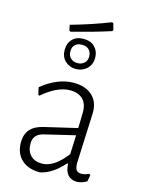

<svg xmlns="http://www.w3.org/2000/svg" viewBox="-121 -867 695 943"><g transform="rotate(15 226.5 -396.0)"><path d="M329 -798 336 -795 345 -763 341 -756Q261 -730 144 -700L137 -704L131 -732Q238 -762 329 -798ZM216 -683Q253 -683 273.5 -661.5Q294 -640 294 -608Q294 -572 271 -551Q248 -530 215 -530Q183 -530 161 -551Q139 -572 139 -607Q139 -641 159.5 -662Q180 -683 216 -683ZM215 -653Q193 -653 180.5 -641Q168 -629 168 -608Q168 -585 181.5 -572.5Q195 -560 216 -560Q236 -560 250 -572Q264 -584 264 -606Q264 -627 251.5 -640Q239 -653 215 -653ZM224 -462Q285 -462 319 -431Q353 -400 353 -345Q353 -330 347.5 -216Q342 -102 342 -87Q342 -61 349.5 -50.5Q357 -40 375 -40Q393 -40 413 -50L420 -45L414 -12Q390 3 363 4Q303 2 300 -71H295Q238 -6 177 6Q117 6 83 -25.5Q49 -57 49 -113Q49 -194 137 -214L303 -253L305 -334Q305 -377 282 -399.5Q259 -422 217 -422Q153 -422 77 -357L71 -360L63 -397Q145 -462 224 -462ZM302 -216 147 -179Q96 -167 96 -119Q96 -81 117 -59.5Q138 -38 175 -38Q236 -38 298 -119Z"/></g></svg>

Font: Alegreya Sans SC Light
Style: Regular
Weight: 300
Designer: Juan Pablo del Peral
Foundry: Huerta Tipografica
Version: Version 2.007